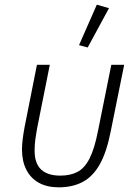

<svg xmlns="http://www.w3.org/2000/svg" viewBox="-20 -789 588 821"><path d="M193 -512 138 -237Q134 -215 131 -192.5Q128 -170 128 -145Q128 -90 156 -64Q184 -38 238 -38Q280 -38 310.5 -53.5Q341 -69 362.5 -110.5Q384 -152 399 -229L456 -512H511L453 -225Q436 -139 407 -87Q378 -35 334.5 -11.5Q291 12 231 12Q181 12 146 -7.5Q111 -27 92.5 -63.5Q74 -100 74 -150Q74 -170 77 -194Q80 -218 85 -245L138 -512ZM446 -754 355 -586 318 -596 394 -769Z"/></svg>

Font: IBM Plex Sans Light
Style: Italic
Weight: 300
Italic angle: -11.31°
Designer: Mike Abbink, Paul van der Laan, Pieter van Rosmalen
Foundry: Bold Monday
Version: Version 3.201